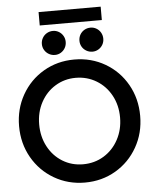

<svg xmlns="http://www.w3.org/2000/svg" viewBox="-65 -1081 923 1143"><g transform="rotate(-5 396.0 -509.5)"><path d="M34.2 -360.4Q34.2 -462.9 81.8 -546.9Q129.4 -630.9 211.9 -679.2Q294.4 -727.5 395.5 -727.5Q497.1 -727.5 579.8 -679.2Q662.6 -630.9 710.2 -546.9Q757.8 -462.9 757.8 -359.4Q757.8 -256.8 710.2 -172.9Q662.6 -88.9 580.1 -40.5Q497.6 7.8 396.5 7.8Q295.9 7.8 212.9 -40.5Q129.9 -88.9 82 -173.1Q34.2 -257.3 34.2 -360.4ZM637.7 -360.4Q637.7 -433.6 605.7 -492.4Q573.7 -551.3 518.1 -584.7Q462.4 -618.2 394.5 -618.2Q327.6 -618.2 272.7 -584.7Q217.8 -551.3 186 -492.4Q154.3 -433.6 154.3 -360.4Q154.3 -287.6 185.5 -228.5Q216.8 -169.4 271.7 -135.5Q326.7 -101.6 394.5 -101.6Q463.4 -101.6 518.8 -135.5Q574.2 -169.4 606 -228.8Q637.7 -288.1 637.7 -360.4ZM436.5 -835.9Q436.5 -856 446 -872.6Q455.6 -889.2 472.2 -898.7Q488.8 -908.2 508.8 -908.2Q527.8 -908.2 543.9 -898.7Q560.1 -889.2 569.6 -872.6Q579.1 -856 579.1 -835.9Q579.1 -816.4 569.6 -800Q560.1 -783.7 543.9 -774.2Q527.8 -764.6 508.8 -764.6Q488.8 -764.6 472.2 -774.2Q455.6 -783.7 446 -800Q436.5 -816.4 436.5 -835.9ZM211.9 -835.9Q211.9 -856 221.7 -872.6Q231.4 -889.2 248 -898.7Q264.6 -908.2 284.2 -908.2Q303.2 -908.2 319.3 -898.7Q335.4 -889.2 345 -872.8Q354.5 -856.4 354.5 -836.9Q354.5 -816.9 345.2 -800.5Q335.9 -784.2 319.8 -774.4Q303.7 -764.6 284.2 -764.6Q264.6 -764.6 248 -774.2Q231.4 -783.7 221.7 -800Q211.9 -816.4 211.9 -835.9ZM209 -1027.3H580.1V-947.3H209Z"/></g></svg>

Font: Reddit Sans Vanilla SemiBold
Style: Regular
Weight: 600
Designer: Stephen Hutchings
Foundry: Reddit
Version: Version 1.013